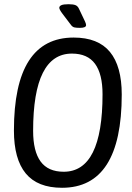

<svg xmlns="http://www.w3.org/2000/svg" viewBox="-20 -884 624 910"><path d="M274 6Q158 6 102 -62Q46 -130 46 -265Q46 -706 329 -706Q445 -706 501 -638Q557 -570 557 -436Q557 6 274 6ZM282 -70Q466 -70 466 -437Q466 -533 430.5 -581.5Q395 -630 321 -630Q137 -630 137 -264Q137 -167 172.5 -118.5Q208 -70 282 -70ZM359 -752Q342 -752 333 -754Q324 -756 317 -765L276 -819Q261 -839 261 -847Q261 -855 271 -859.5Q281 -864 305 -864Q327 -864 338 -859.5Q349 -855 355 -841L383 -782Q388 -771 388 -765Q388 -752 359 -752Z"/></svg>

Font: Asap Condensed Condensed Regular
Style: Italic
Weight: 400
Width: 3
Italic angle: -6°
Designer: Pablo Cosgaya
Foundry: Omnibus-Type
Version: Version 3.001; ttfautohint (v1.8.4.7-5d5b)